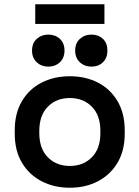

<svg xmlns="http://www.w3.org/2000/svg" viewBox="-20 -865 653 899"><path d="M307 14Q233 14 174.5 -16.5Q116 -47 82.5 -103.5Q49 -160 49 -239V-255Q49 -334 82.5 -391Q116 -448 174.5 -478Q233 -508 307 -508Q381 -508 439 -478Q497 -448 530.5 -391Q564 -334 564 -255V-239Q564 -160 530.5 -103.5Q497 -47 439 -16.5Q381 14 307 14ZM307 -88Q370 -88 410 -128.5Q450 -169 450 -242V-252Q450 -325 410 -365.5Q370 -406 307 -406Q244 -406 204 -365.5Q164 -325 164 -252V-242Q164 -169 204 -128.5Q244 -88 307 -88ZM408 -553Q376 -553 354 -573.5Q332 -594 332 -628Q332 -663 354 -683Q376 -703 408 -703Q441 -703 462 -683Q483 -663 483 -628Q483 -594 462 -573.5Q441 -553 408 -553ZM206 -553Q174 -553 152 -573.5Q130 -594 130 -628Q130 -663 152 -683Q174 -703 206 -703Q239 -703 260.5 -683Q282 -663 282 -628Q282 -594 260.5 -573.5Q239 -553 206 -553ZM145 -753V-845H469V-753Z"/></svg>

Font: Space Grotesk Light SemiBold
Style: Regular
Weight: 600
Version: Version 2.000